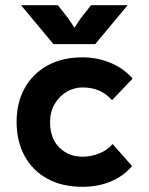

<svg xmlns="http://www.w3.org/2000/svg" viewBox="-20 -703 573 740"><path d="M414 -148 489 -63Q456 -24 407 -3.5Q358 17 298 17Q219 17 162 -14.5Q105 -46 74.5 -102.5Q44 -159 44 -233Q44 -307 75 -363Q106 -419 163 -450.5Q220 -482 298 -482Q355 -482 406.5 -460.5Q458 -439 491 -400L412 -317Q388 -343 360.5 -354.5Q333 -366 298 -366Q265 -366 236.5 -349Q208 -332 190.5 -302Q173 -272 173 -233Q173 -169 209 -134Q245 -99 298 -99Q330 -99 362 -111.5Q394 -124 414 -148ZM186 -533 61 -683H203L244 -631L267 -596L290 -631L331 -683H472L347 -533Z"/></svg>

Font: Kreadon
Style: Bold
Weight: 700
Designer: Reiya WATANABE
Foundry: StudioGnu
Version: Version 1.003; ttfautohint (v1.8.4.7-5d5b);gftools[0.9.32]